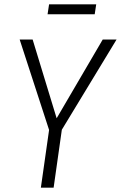

<svg xmlns="http://www.w3.org/2000/svg" viewBox="-20 -868 559 888"><path d="M519 -685 266 -268 228 0H169L207 -267L71 -685H131L242 -321L455 -685ZM418 -802H200L207 -848H425Z"/></svg>

Font: Fira Sans Condensed Light
Style: Italic
Weight: 300
Width: 3
Italic angle: -8°
Designer: Carrois Corporate & Edenspiekermann AG
Foundry: Carrois Corporate GbR & Edenspiekermann AG
Version: Version 4.203